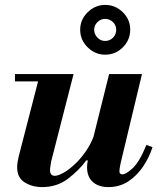

<svg xmlns="http://www.w3.org/2000/svg" viewBox="-20 -752 642 783"><path d="M152 11Q112 11 81 -8Q50 -27 50 -69Q50 -88 56 -113L143 -450H280L189 -95Q188 -88 186 -76.5Q184 -65 184 -57Q184 -47 189 -41Q194 -35 203 -35Q217 -35 240 -48Q263 -61 288.5 -85.5Q314 -110 336 -144Q358 -178 370 -220L339 -98H332Q302 -57 257 -23Q212 11 152 11ZM41 -420V-450H215V-420ZM422 11Q396 11 376.5 2Q357 -7 346 -25Q335 -43 335 -70Q335 -82 338 -97.5Q341 -113 351 -153L425 -450H559L472 -87Q469 -74 468 -65.5Q467 -57 467 -54Q467 -41 479 -41Q494 -41 521.5 -66.5Q549 -92 577 -161L602 -152Q589 -111 564 -73.5Q539 -36 503.5 -12.5Q468 11 422 11ZM409 -529Q368 -529 337.5 -559Q307 -589 307 -631Q307 -672 337.5 -702Q368 -732 409 -732Q450 -732 480.5 -702.5Q511 -673 511 -631Q511 -589 481 -559Q451 -529 409 -529ZM408.6 -585Q428 -585 441 -598.5Q454 -612 454 -630.5Q454 -649 440.5 -662Q427 -675 409 -675Q391 -675 377.5 -661.9Q364 -648.9 364 -630.9Q364 -613 377 -599Q390 -585 408.6 -585Z"/></svg>

Font: Libre Bodoni
Style: Italic
Weight: 400
Italic angle: -13°
Designer: Pablo Impallari, Rodrigo Fuenzalida
Foundry: Impallari Type
Version: Version 2.005;gftools[0.9.23]